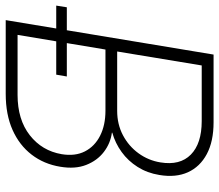

<svg xmlns="http://www.w3.org/2000/svg" viewBox="-72 -700 768 672"><g transform="rotate(90 312.0 -364.0)"><path d="M46.4 0 167 -727.5H403.8Q470.7 -727.5 515.1 -703.9Q559.6 -680.2 578.9 -637.7Q598.1 -595.2 588.4 -537.6Q581.5 -495.1 560.3 -461.7Q539.1 -428.2 508.1 -405.8Q477.1 -383.3 440.4 -373V-371.6Q477.5 -366.7 507.8 -343.5Q538.1 -320.3 553.2 -281.7Q568.4 -243.2 559.6 -190.9Q550.3 -133.8 517.3 -90.8Q484.4 -47.9 430.7 -23.9Q377 0 304.2 0ZM98.1 -41.5H308.1Q394.5 -41.5 449.2 -84.2Q503.9 -127 515.6 -195.8Q523.4 -242.7 505.9 -277.1Q488.3 -311.5 451.2 -330.3Q414.1 -349.1 363.3 -349.1H149.4ZM156.2 -390.1H363.8Q411.1 -390.1 449.5 -410.4Q487.8 -430.7 512.7 -465.1Q537.6 -499.5 544.4 -541.5Q555.7 -609.9 517.1 -647.9Q478.5 -686 399.9 -686H205.1ZM-4.4 -176.8 1.5 -213.9H243.7L237.3 -176.8Z"/></g></svg>

Font: Inter 24pt ExtraLight
Style: Italic
Weight: 250
Italic angle: -9.3988°
Version: Version 4.001;git-66647c0bb